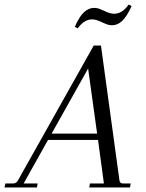

<svg xmlns="http://www.w3.org/2000/svg" viewBox="-63 -832 646 852"><path d="M517 -18 514 0H333L336 -18H398L372 -211H150L42 -18H104L101 0H-43L-39 -18H-4Q10 -18 17 -32L353 -630H385L467 -32Q469 -18 482 -18ZM368 -239 328 -528 166 -239ZM435 -720Q420 -720 406 -726Q392 -732 390 -733Q364 -746 346 -746Q310 -746 282 -706L269 -713Q289 -759 310 -778Q331 -797 354 -797Q369 -797 383 -791Q397 -785 399 -784Q425 -771 443 -771Q480 -771 508 -812L521 -805Q499 -757 478.5 -738.5Q458 -720 435 -720Z"/></svg>

Font: Arapey
Style: Italic
Weight: 400
Italic angle: -12°
Designer: Eduardo Rodriguez Tunni
Foundry: Eduardo Rodriguez Tunni
Version: Version 3.000